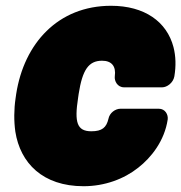

<svg xmlns="http://www.w3.org/2000/svg" viewBox="-20 -596 627 664"><path d="M36 -271 34 -257C28 -217 28 -177 33 -141C50 -32 128 48 269 48C342 48 409 23 458 -16C503 -51 549 -109 560 -183C562 -199 552 -220 529 -220H397C379 -220 359 -206 355 -185C348 -155 333 -142 296 -142C246 -142 237 -173 250 -257L252 -271C265 -354 286 -386 333 -386C366 -386 382 -367 377 -332C375 -316 386 -294 409 -294H541C557 -294 579 -309 583 -332C589 -368 588 -402 580 -433C557 -521 480 -576 364 -576C180 -576 63 -445 36 -271Z"/></svg>

Font: Asimov Print
Style: EIt
Weight: 500
Designer: Google
Version: Version 2.000980; 2014